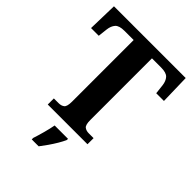

<svg xmlns="http://www.w3.org/2000/svg" viewBox="-263 -836 1179 1179"><g transform="rotate(45 326.5 -246.5)"><path d="M154 0V-53H196Q218 -53 232.5 -64Q247 -75 247 -118V-653H167Q122 -653 105 -634Q88 -615 84 -582L77 -520H10L15 -714H638L643 -520H576L569 -582Q565 -615 548 -634Q531 -653 486 -653H406V-118Q406 -75 420.5 -64Q435 -53 457 -53H499V0ZM236 208Q246 178 257.5 136Q269 94 275 61H391V71Q382 92 366 119Q350 146 331.5 172.5Q313 199 296 221H236Z"/></g></svg>

Font: Noto Serif Oriya
Style: Bold
Weight: 700
Designer: David Williams
Foundry: Google LLC, David Williams
Version: Version 1.051; ttfautohint (v1.8.4.7-5d5b)